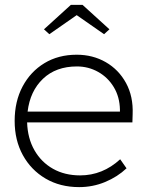

<svg xmlns="http://www.w3.org/2000/svg" viewBox="-20 -756 599 786"><path d="M304 10Q226 10 166.5 -25Q107 -60 73.5 -121Q40 -182 40 -261Q40 -341 72.5 -402Q105 -463 162 -497.5Q219 -532 294 -532Q360 -532 413 -501.5Q466 -471 496 -416Q526 -361 523 -288L522 -255H91Q93 -190 121 -141Q149 -92 197 -65Q245 -38 308 -38Q400 -38 472 -104L498 -67Q461 -32 410.5 -11Q360 10 304 10ZM295 -484Q209 -484 156 -433.5Q103 -383 93 -299H471V-307Q470 -359 446 -399Q422 -439 382 -461.5Q342 -484 295 -484ZM182 -616 160 -636 270 -736H318L428 -636L406 -616L294 -694Z"/></svg>

Font: Readex Pro ExtraLight
Style: Regular
Weight: 200
Designer: Bonnie Shaver-Troup, Thomas Jockin
Foundry: Lexend
Version: Version 1.203; ttfautohint (v1.8.3)